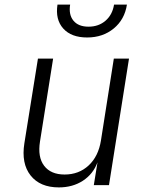

<svg xmlns="http://www.w3.org/2000/svg" viewBox="-20 -805 640 835"><path d="M236 10Q154 10 113 -42Q72 -94 86 -182L145 -550H211L154 -190Q143 -122 172 -84Q201 -46 261 -46Q323 -46 365.5 -85.5Q408 -125 419 -194L475 -550H541L454 0H388L404 -99Q385 -48 340.5 -19Q296 10 236 10ZM359 -642Q290 -642 255 -681Q220 -720 230 -785H285Q278 -741 299.5 -715Q321 -689 365 -689Q409 -689 439 -715Q469 -741 476 -785H532Q522 -720 474.5 -681Q427 -642 359 -642Z"/></svg>

Font: NKDuy Mono ExtraLight
Style: Italic
Weight: 200
Italic angle: -9°
Monospace: yes
Designer: NKDuy
Foundry: NKDuy
Version: Version 2.251; ttfautohint (v1.8.4.7-5d5b)